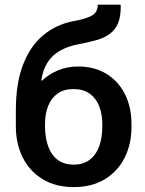

<svg xmlns="http://www.w3.org/2000/svg" viewBox="-20 -779 611 810"><path d="M291 10.3Q215.3 10.3 160.6 -22.7Q106 -55.7 76.4 -113.5Q46.9 -171.4 46.9 -246.6V-314.5Q46.9 -427.2 77.1 -505.9Q107.4 -584.5 162.1 -630.1Q216.8 -675.8 290 -689.9Q343.3 -699.2 367.9 -713.4Q392.6 -727.5 392.6 -759.3H487.8L489.3 -756.3Q490.2 -710.9 478.5 -682.4Q466.8 -653.8 443.8 -636.7Q420.9 -619.6 387.9 -610.1Q355 -600.6 313.5 -592.8Q267.1 -584.5 233.6 -565.4Q200.2 -546.4 180.4 -515.4Q160.6 -484.4 154.3 -440.4L156.2 -438Q184.1 -464.8 223.6 -481.7Q263.2 -498.5 309.6 -498.5Q378.4 -498.5 429 -467.5Q479.5 -436.5 507.1 -381.6Q534.7 -326.7 534.7 -255.4V-245.1Q534.7 -169.9 505.1 -112.3Q475.6 -54.7 421.1 -22.2Q366.7 10.3 291 10.3ZM291 -84.5Q331.5 -84.5 358.4 -105Q385.3 -125.5 398.4 -161.4Q411.6 -197.3 411.6 -245.1V-255.4Q411.6 -298.3 398.2 -331.8Q384.8 -365.2 357.9 -384.3Q331.1 -403.3 290 -403.3Q249.5 -403.3 222.9 -384.3Q196.3 -365.2 183.1 -331.8Q169.9 -298.3 169.9 -255.4V-246.6Q169.9 -199.2 182.9 -162.6Q195.8 -126 222.7 -105.2Q249.5 -84.5 291 -84.5Z"/></svg>

Font: Roboto Slab LO Medium
Style: Regular
Weight: 500
Designer: Google
Version: Version 2.000